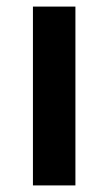

<svg xmlns="http://www.w3.org/2000/svg" viewBox="-20 -563 329 583"><path d="M209 0V-543H80V0Z"/></svg>

Font: Noto Kufi Arabic SemiBold
Style: Regular
Weight: 600
Designer: Monotype Design Team, David Williams, Khaled Hosny
Foundry: Google LLC
Version: Version 2.109